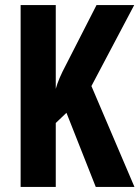

<svg xmlns="http://www.w3.org/2000/svg" viewBox="-20 -734 548 754"><path d="M508 0H356L241 -291L199 -251V0H61V-714H199V-385Q204 -404 214 -427.5Q224 -451 240 -481L359 -714H507L339 -396Z"/></svg>

Font: Noto Sans Display ExtraCondensed
Style: Bold
Weight: 700
Width: 2
Designer: Monotype Design Team
Foundry: Monotype Imaging Inc.
Version: Version 2.003